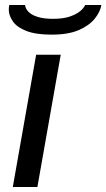

<svg xmlns="http://www.w3.org/2000/svg" viewBox="-20 -745 424 765"><path d="M31 0 124 -527H222L129 0ZM186 -607Q123 -607 85.5 -621.5Q48 -636 31.5 -659.5Q15 -683 15 -707Q15 -712 15.5 -716.5Q16 -721 17 -725H80Q81 -711 93.5 -698Q106 -685 130.5 -677.5Q155 -670 190 -670Q233 -670 259.5 -679.5Q286 -689 300.5 -701.5Q315 -714 319 -725H384Q379 -697 357 -670Q335 -643 293.5 -625Q252 -607 186 -607Z"/></svg>

Font: Archivo Expanded
Style: Italic
Weight: 400
Width: 7
Italic angle: -10°
Designer: Hector Gatti
Foundry: Omnibus-Type
Version: Version 2.001